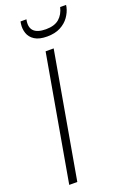

<svg xmlns="http://www.w3.org/2000/svg" viewBox="-168 -949 677 1006"><g transform="rotate(-20 170.5 -446.0)"><path d="M34 0 157 -700H202L79 0ZM192 -770Q148 -770 123 -786Q98 -802 89.5 -827.5Q81 -853 85 -880L87 -892H120Q111 -850 131 -829Q151 -808 199 -808Q247 -808 273 -830.5Q299 -853 308 -892H341L339 -880Q333 -853 315 -827.5Q297 -802 266.5 -786Q236 -770 192 -770Z"/></g></svg>

Font: DM Sans 16pt ExtraLight
Style: Italic
Weight: 250
Italic angle: -10°
Version: Version 4.004;gftools[0.9.30]